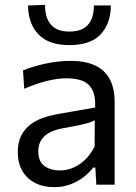

<svg xmlns="http://www.w3.org/2000/svg" viewBox="-20 -757 558 787"><path d="M202.1 10.2Q157.6 10.2 124 -7.1Q90.4 -24.3 71.6 -56.4Q52.9 -88.6 52.9 -133.6Q52.9 -174.1 67.3 -201.8Q81.8 -229.6 105.4 -247.1Q129 -264.6 157.5 -274.4Q186 -284.2 214.4 -289.1L370.1 -316.2Q372 -366.4 356.6 -392.2Q341.3 -418.1 314 -427.1Q286.7 -436.1 252.9 -436.1Q235.9 -436.1 216.3 -433.7Q196.8 -431.2 175.2 -426Q153.7 -420.7 129.7 -412.7Q105.6 -404.6 79.2 -393.1L74.4 -468.6Q92.7 -476 115.4 -483Q138 -490 163.7 -495.6Q189.4 -501.3 216.6 -504.4Q243.7 -507.6 270.8 -507.6Q326.5 -507.6 366.6 -490.1Q406.8 -472.7 428.4 -435Q449.9 -397.3 449.9 -337.2Q449.9 -313.8 449.9 -278.3Q449.9 -242.8 449.9 -211V-146.6Q449.9 -112.7 449.9 -77.2Q449.9 -41.8 449.9 0H374.9L370.7 -70.4H362.3Q347.1 -50.3 323.6 -31.9Q300.2 -13.4 269.4 -1.6Q238.6 10.2 202.1 10.2ZM226 -58.3Q252.5 -58.3 279.1 -69.3Q305.6 -80.3 328.7 -102.2Q351.8 -124.2 367.9 -157.1L368.3 -263.9Q360.3 -259.4 347.1 -254.9Q334 -250.5 307.9 -244.8Q281.7 -239.1 234.8 -230.7Q206.3 -225.5 184.3 -214.2Q162.4 -202.8 149.7 -183.8Q137 -164.7 137 -137Q137 -94 162.9 -76.1Q188.7 -58.3 226 -58.3ZM264.5 -572.1Q179.1 -572.1 137.2 -616.6Q95.3 -661 95 -734.5L164.6 -737.1Q164.6 -682.9 189.3 -655.2Q213.9 -627.6 264.5 -627.6Q298.7 -627.6 320.9 -639.7Q343 -651.8 353.9 -675.7Q364.8 -699.6 364.8 -734.5H434.3Q434.1 -661 392.9 -616.6Q351.7 -572.1 264.5 -572.1Z"/></svg>

Font: Commissioner Thin
Style: Regular
Weight: 100
Designer: Kostas Bartsokas
Foundry: Kostas Bartsokas
Version: Version 1.001;gftools[0.9.23]